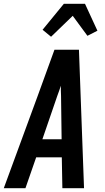

<svg xmlns="http://www.w3.org/2000/svg" viewBox="-39 -999 559 1019"><path d="M-19 0 161 -490 250 -735H380L407 0H292L289 -164H153L96 0ZM186 -260H288L285 -490Q284 -504 284 -517.5Q284 -531 284 -544Q280 -531 275 -517.5Q270 -504 265 -490ZM232 -804 187 -841 300 -979H412L478 -836L425 -809L347 -915Z"/></svg>

Font: Iosevka SS18
Style: Bold Italic
Weight: 700
Italic angle: -9°
Monospace: yes
Designer: Belleve Invis
Foundry: Belleve Invis
Version: Version 25.1.1; ttfautohint (v1.8.4)